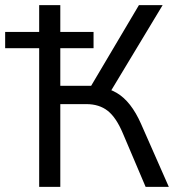

<svg xmlns="http://www.w3.org/2000/svg" viewBox="-20 -725 691 745"><path d="M132 0V-538H0V-601H132V-705H214V-601H343V-538H214V-392H347L320 -369L519 -705H611L400 -355L372 -386Q405 -381 433 -364.5Q461 -348 484.5 -318Q508 -288 527 -245L635 0H545L457 -207Q431 -269 398 -295Q365 -321 315 -321H214V0Z"/></svg>

Font: Nunito Sans 10pt SemiCondensed
Style: Regular
Weight: 400
Width: 4
Designer: Vernon Adams
Foundry: Vernon Adams
Version: Version 3.101;gftools[0.9.27]